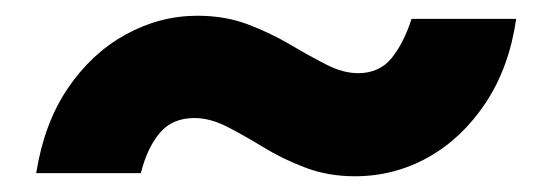

<svg xmlns="http://www.w3.org/2000/svg" viewBox="-20 -428 690 244"><path d="M431 -204Q397 -204 368 -215Q339 -226 314.5 -241Q290 -256 268.5 -267Q247 -278 227 -278Q199 -278 183 -259Q167 -240 159 -208H26Q36 -271 66 -315.5Q96 -360 139.5 -384Q183 -408 231 -408Q266 -408 295 -397Q324 -386 348.5 -371.5Q373 -357 394.5 -346Q416 -335 435 -335Q462 -335 477.5 -354Q493 -373 503 -404H636Q627 -342 597 -297Q567 -252 524 -228Q481 -204 431 -204Z"/></svg>

Font: Azeret Mono Thin
Style: Bold Italic
Weight: 700
Italic angle: -12°
Version: Version 1.002